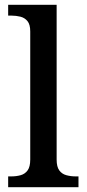

<svg xmlns="http://www.w3.org/2000/svg" viewBox="-20 -780 362 800"><path d="M14 0V-45H27Q48 -45 66 -50Q84 -55 95 -70Q106 -85 106 -115V-649Q106 -678 94.5 -692Q83 -706 65 -710.5Q47 -715 27 -715H14V-760H216V-115Q216 -85 227 -70Q238 -55 256.5 -50Q275 -45 295 -45H307V0Z"/></svg>

Font: Noto Serif Armenian Medium
Style: Regular
Weight: 500
Version: Version 2.007